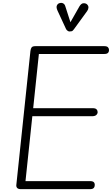

<svg xmlns="http://www.w3.org/2000/svg" viewBox="-20 -1328 786 1348"><path d="M126.5 0Q108 0 100.2 -8.8Q92.5 -17.5 95 -33L193.5 -969Q195.5 -986.5 202 -995.2Q208.5 -1004 230 -1004H711.5Q731 -1004 738.2 -996Q745.5 -988 745.5 -976.5Q745.5 -964.5 738.2 -956.8Q731 -949 711.5 -949H253L213 -568.5H630Q650 -568.5 657.8 -560.5Q665.5 -552.5 665.5 -541Q665.5 -529.5 656.2 -520.8Q647 -512 626 -512H207L159 -56.5H611.5Q631 -56.5 638.2 -49.2Q645.5 -42 645.5 -30Q645.5 -17 638.2 -8.5Q631 0 611.5 0ZM466.5 -1107Q462 -1107 454.8 -1111.8Q447.5 -1116.5 443.5 -1124.5L384 -1253Q373.5 -1276 379.2 -1289Q385 -1302 396.5 -1305.5Q411.5 -1310.5 423 -1304.5Q434.5 -1298.5 438.5 -1284L474.5 -1172L537.5 -1283Q550.5 -1304.5 565.5 -1305.2Q580.5 -1306 590 -1298.5Q601.5 -1288 601 -1275.2Q600.5 -1262.5 592 -1250.5L499 -1122.5Q490.5 -1110 482.2 -1108.5Q474 -1107 466.5 -1107Z"/></svg>

Font: Edu NSW ACT Cursive
Style: Regular
Weight: 400
Designer: Tina and Corey Anderson, Eben Sorkin, Mirko Velimirovic
Foundry: Sorkin Type Co.
Version: Version 2.000